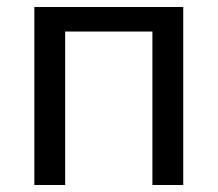

<svg xmlns="http://www.w3.org/2000/svg" viewBox="-20 -528 621 548"><path d="M415 0V-438H166V0H78V-508H503V0Z"/></svg>

Font: CST
Style: Regular
Weight: 400
Version: Version 1.00